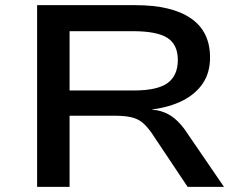

<svg xmlns="http://www.w3.org/2000/svg" viewBox="-20 -725 937 745"><path d="M124 0V-705H505Q646 -705 720.5 -654Q795 -603 795 -502Q795 -443 767 -401.5Q739 -360 688.5 -334.5Q638 -309 568 -300L573 -299L590 -297Q620 -291 645 -274.5Q670 -258 695 -225L849 0H708L567 -211Q549 -236 532 -250Q515 -264 489.5 -270Q464 -276 422 -276H250V0ZM250 -374H500Q591 -374 630.5 -403Q670 -432 670 -492Q670 -552 629.5 -578Q589 -604 495 -604H250Z"/></svg>

Font: Nunito Sans 7pt Expanded SemiBold
Style: Regular
Weight: 600
Width: 7
Designer: Vernon Adams
Foundry: Vernon Adams
Version: Version 3.101;gftools[0.9.27]